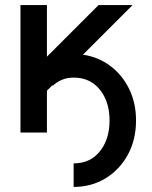

<svg xmlns="http://www.w3.org/2000/svg" viewBox="-20 -528 606 765"><path d="M167 -166.5V0H61.5V-507.8H167V-302.2L372.6 -507.8H508.3L310.5 -310.1Q371.6 -301.3 419.4 -265.4Q467.3 -229.5 494.6 -173.6Q522 -117.7 522 -47.9Q522 28.8 489.3 88.6Q456.5 148.4 400.4 182.6Q344.2 216.8 273.4 216.8V123Q339.4 123 377.9 75Q416.5 26.9 416.5 -47.9Q416.5 -122.6 377.9 -170.7Q339.4 -218.8 273.4 -218.8Q247.1 -218.8 226.1 -209.7Q205.1 -200.7 189.5 -185.5L189.9 -189.5Z"/></svg>

Font: Giphurs Medium
Style: Regular
Weight: 500
Version: Version 0.920; ttfautohint (v1.8.4.7-5d5b)